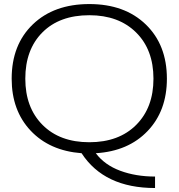

<svg xmlns="http://www.w3.org/2000/svg" viewBox="-20 -757 889 956"><path d="M752 179.2Q499 179.2 386.2 5.9Q226.6 -6.3 132.3 -106.7Q38.1 -207 38.1 -365.2Q38.1 -534.2 143.3 -635.5Q248.5 -736.8 424.8 -736.8Q600.6 -736.8 705.8 -635.3Q811 -533.7 811 -365.2Q811 -205.1 714.8 -104.5Q618.7 -3.9 457 5.9Q501 64.5 578.9 93.3Q656.7 122.1 752 122.1ZM106 -365.2Q106 -221.2 191.9 -135Q277.8 -48.8 424.8 -48.8Q571.8 -48.8 658 -135Q744.1 -221.2 744.1 -365.2Q744.1 -509.8 657.5 -595.5Q570.8 -681.2 424.8 -681.2Q276.4 -681.2 191.2 -595.7Q106 -510.3 106 -365.2Z"/></svg>

Font: Lumene Sans Expanded Light
Style: Regular
Weight: 300
Width: 7
Designer: Deni Anggara
Version: Version 1.003;Glyphs 3.1.2 (3151)